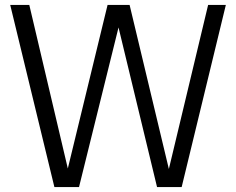

<svg xmlns="http://www.w3.org/2000/svg" viewBox="-20 -760 959 780"><path d="M201 0 21.5 -740H99L255.5 -75.5L417 -740H506.5L666 -73.5L825.5 -740H897.5L718 0H618L461.5 -648.5L301 0Z"/></svg>

Font: Encode Sans Condensed Condensed
Style: Regular
Weight: 400
Width: 3
Designer: Multiple Designers
Foundry: Impallari Type
Version: Version 3.000; ttfautohint (v1.8.3) -l 8 -r 50 -G 200 -x 14 